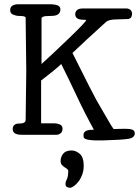

<svg xmlns="http://www.w3.org/2000/svg" viewBox="-20 -636 656 906"><path d="M266 123Q266 105 278 89.5Q290 74 318 74Q338 74 356.5 90Q375 106 375 146Q375 169 368 188Q361 207 350.5 220.5Q340 234 329 242Q318 250 310 250Q305 250 297 247Q289 244 289 231Q289 222 295.5 209.5Q302 197 302 171Q302 165 296.5 161Q291 157 284 152.5Q277 148 271.5 141.5Q266 135 266 123ZM101 -70Q101 -78 104 -301L101 -553Q101 -561 65 -561Q58 -561 43 -566.5Q28 -572 28 -588Q28 -616 68 -616H212Q239 -616 252 -610.5Q265 -605 265 -592Q265 -561 223 -561Q191 -561 183.5 -557Q176 -553 176 -551V-334Q226 -379 307 -457Q388 -535 387 -542Q380 -542 370 -543Q335 -544 335 -569Q335 -580 343 -588Q351 -596 371 -596H578Q587 -596 595 -589.5Q603 -583 603 -572Q603 -546 580 -546Q566 -545 530 -544.5Q494 -544 481 -533Q376 -438 322 -386Q423 -184 434 -165.5Q445 -147 478 -89.5Q511 -32 516 -27L547 -28Q578 -29 593 -27Q616 -24 616 -7Q616 14 586.5 19Q557 24 468 26.5Q379 29 375 12Q370 -13 390 -20Q402 -24 423 -24Q380 -102 343.5 -180Q307 -258 269 -334Q242 -308 174 -256V-54H238Q248 -54 261.5 -49Q275 -44 275 -29Q275 -14 266 -7Q257 0 246 0H83Q40 0 40 -26.5Q40 -53 70.5 -53Q101 -53 101 -70Z"/></svg>

Font: Scratch Savers
Style: Book
Weight: 400
Designer: Pablo Impallari, Rodrigo Fuenzalida, Brenda Gallo
Foundry: Pablo Impallari, Rodrigo Fuenzalida, Brenda Gallo
Version: Version 4.0b1